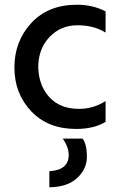

<svg xmlns="http://www.w3.org/2000/svg" viewBox="-20 -536 511 813"><path d="M330 51Q348 76 348 127.5Q348 179 307 217.5Q266 256 189 257V189Q271 184 271 120Q271 88 246 51ZM302 10Q183 10 112 -65Q41 -140 41 -250.5Q41 -361 112.5 -438.5Q184 -516 306 -516Q372 -516 427 -488V-398Q378 -429 307.5 -429Q237 -429 189.5 -379Q142 -329 142 -251Q144 -174 189 -124.5Q234 -75 315 -75Q375 -75 427 -108V-20Q378 10 302 10Z"/></svg>

Font: Hind Guntur Medium
Style: Regular
Weight: 500
Designer: Manushi Parikh, Hitesh Malaviya
Foundry: Indian Type Foundry
Version: Version 1.000;PS 1.0;hotconv 1.0.86;makeotf.lib2.5.63406; tt